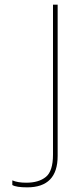

<svg xmlns="http://www.w3.org/2000/svg" viewBox="-20 -800 345 826"><path d="M97 6Q50 6 33 -4V-24Q56 -14 93 -14Q147 -14 177.5 -39Q208 -64 208 -135V-780H228V-129Q228 6 97 6Z"/></svg>

Font: Tanohe Sans Thin
Style: Regular
Weight: 100
Designer: Village Type and Design LLC & Cristiano Sobral
Foundry: Cooper Hewitt Smithsonian Design Museum
Version: Version 1.00;September 29, 2021;FontCreator 13.0.0.2655 64-b